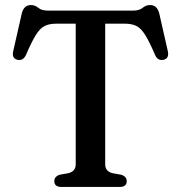

<svg xmlns="http://www.w3.org/2000/svg" viewBox="-20 -742 718 762"><path d="M169 -700H509Q533 -700 546.2 -711Q559.5 -722 575.5 -722Q603.5 -722 612 -689L646 -539Q652.5 -509.5 628 -504.5Q605.5 -500 595 -525Q572.5 -577.5 555.8 -604Q539 -630.5 520.8 -639.2Q502.5 -648 475.5 -648H397.5V-90Q397.5 -61.5 427.5 -54.5L461 -48.5Q483 -41.5 483 -23Q483 0 454 0H224.5Q195.5 0 195.5 -23Q195.5 -41.5 217 -48.5L250.5 -54.5Q280.5 -61.5 280.5 -90V-648H203Q176 -648 157.8 -639.2Q139.5 -630.5 122.8 -604Q106 -577.5 83.5 -525Q72.5 -500 50.5 -504.5Q25.5 -509.5 32.5 -539L66.5 -689Q75 -722 102.5 -722Q119 -722 132 -711Q145 -700 169 -700Z"/></svg>

Font: Fraunces 9pt S050
Style: Regular
Weight: 400
Version: Version 1.000; ttfautohint (v1.8.3)